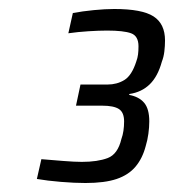

<svg xmlns="http://www.w3.org/2000/svg" viewBox="-20 -823 387 427"><path d="M170 -416Q146 -416 115.5 -418.5Q85 -421 62 -425L72 -469Q96 -467 121 -465Q146 -463 162 -463Q197 -463 219.5 -471.5Q242 -480 250 -514Q253 -522 254.5 -532Q256 -542 256 -553Q256 -573 244.5 -580.5Q233 -588 207 -588H149L159 -635H219Q240 -635 256.5 -645Q273 -655 283 -686Q286 -694 287 -702Q288 -710 288 -720Q288 -743 271.5 -749Q255 -755 218 -755Q200 -755 176.5 -753.5Q153 -752 132 -749L142 -794Q163 -798 188.5 -800.5Q214 -803 234 -803Q296 -803 321.5 -786.5Q347 -770 347 -733Q347 -721 345.5 -708.5Q344 -696 340 -686Q331 -653 313 -635.5Q295 -618 268 -614L267 -612Q289 -608 300.5 -594.5Q312 -581 312 -553Q312 -540 310 -525.5Q308 -511 304 -498Q297 -471 281.5 -452.5Q266 -434 239.5 -425Q213 -416 170 -416Z"/></svg>

Font: Saira SemiCondensed
Style: Italic
Weight: 400
Width: 4
Italic angle: -12°
Designer: Hector Gatti with collaboration of the Omnibus-Type team
Foundry: Omnibus-Type
Version: Version 1.101